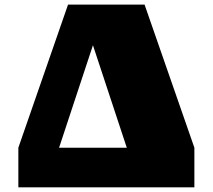

<svg xmlns="http://www.w3.org/2000/svg" viewBox="-20 -797 905 817"><path d="M58.1 0V-168.5L269.5 -777.3H595.2L807.1 -168.5V0ZM231.4 -168.5H519.5L375.5 -604.5Z"/></svg>

Font: Bevan
Style: Regular
Weight: 400
Designer: Vernon Adams
Foundry: Vernon Adams
Version: Version 2.100; ttfautohint (v1.8.3)